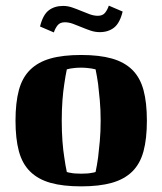

<svg xmlns="http://www.w3.org/2000/svg" viewBox="-20 -651 576 681"><path d="M199 -223Q199 -184 201.5 -150.5Q204 -117 208 -93Q212 -64 217 -41Q222 -39 230 -38Q243 -35 268 -35Q292 -35 306 -38Q314 -39 319 -41Q324 -64 328 -93Q331 -117 334 -150.5Q337 -184 337 -223Q337 -262 334 -295Q331 -328 328 -353Q324 -381 319 -405Q313 -406 305 -408Q298 -409 288.5 -410Q279 -411 268 -411Q255 -411 246 -410Q237 -409 230 -408Q222 -406 217 -405Q212 -381 208 -353Q204 -328 201.5 -295Q199 -262 199 -223ZM35 -223Q35 -287 47 -331.5Q59 -376 87 -403.5Q115 -431 159 -443.5Q203 -456 268 -456Q332 -456 376.5 -443.5Q421 -431 449 -403.5Q477 -376 489 -331.5Q501 -287 501 -223Q501 -159 489 -114.5Q477 -70 449 -42.5Q421 -15 376.5 -2.5Q332 10 268 10Q203 10 159 -2.5Q115 -15 87 -42.5Q59 -70 47 -114.5Q35 -159 35 -223ZM122 -557Q132 -598 152.5 -614Q173 -630 204 -630Q220 -630 236 -624.5Q252 -619 267.5 -612.5Q283 -606 298 -600.5Q313 -595 327 -595Q344 -595 352.5 -605.5Q361 -616 366 -631L415 -610Q405 -569 384.5 -553Q364 -537 334 -537Q317 -537 301 -542.5Q285 -548 269.5 -554.5Q254 -561 239 -566.5Q224 -572 210 -572Q193 -572 184.5 -561.5Q176 -551 171 -536Z"/></svg>

Font: Bigshot One
Style: Regular
Weight: 400
Designer: Gesine Todt
Foundry: Gesine Todt
Version: Version 1.001